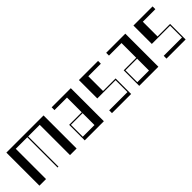

<svg xmlns="http://www.w3.org/2000/svg" viewBox="160 -1456 2341 2341"><g transform="rotate(-45 1330.5 -285.0)"><path d="M70 -570H711V0H597.2V-522H398V0H383V-522H183.8V0H70Z M851 -268H1067.2V-522H851V-570H1181V0H851ZM1067.2 -48V-253H866V-48Z M1321 -48H1636V-253H1321V-570H1651V-522H1434.8V-268H1651V0H1321Z M1791 -268H2007.2V-522H1791V-570H2121V0H1791ZM2007.2 -48V-253H1806V-48Z M2261 -48H2576V-253H2261V-570H2591V-522H2374.8V-268H2591V0H2261Z"/></g></svg>

Font: Facade Sud
Style: Regular
Weight: 100
Designer: Éléonore Fines
Foundry: Velvetyne Type Foundry
Version: Version 1.001;Glyphs 3.2 (3202)